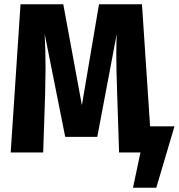

<svg xmlns="http://www.w3.org/2000/svg" viewBox="-20 -713 836 898"><path d="M796 -122 711 165H602L637 0H537L528 -274Q524 -394 524 -451Q524 -521 526 -554L435 -73H285L189 -554Q193 -478 193 -393Q193 -355 191 -271L182 0H30L76 -693H276L363 -221L443 -693H644L682 -122Z"/></svg>

Font: Fira Sans Condensed
Style: Bold
Weight: 700
Width: 3
Designer: bBox Type GmbH & Carrois Corporate GbR & Edenspiekermann AG
Foundry: bBox Type GmbH & Carrois Corporate GbR & Edenspiekermann AG
Version: Version 4.301